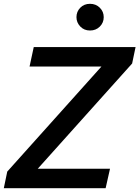

<svg xmlns="http://www.w3.org/2000/svg" viewBox="-29 -987 731 1007"><path d="M443 -827Q412 -827 392 -848Q372 -869 372 -897Q372 -926 392 -946.5Q412 -967 443 -967Q474 -967 494.5 -946.5Q515 -926 515 -897Q515 -868 494.5 -847.5Q474 -827 443 -827ZM-9 0 9 -87 503 -638H126L148 -740H682L664 -654L169 -102H548L525 0Z"/></svg>

Font: Be Vietnam Pro Medium
Style: Italic
Weight: 500
Italic angle: -12°
Designer: Lam Bao, Tony Le, Vietanh Nguyen
Foundry: Yellow Type Foundry
Version: Version 1.002; ttfautohint (v1.8.3)